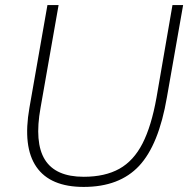

<svg xmlns="http://www.w3.org/2000/svg" viewBox="-20 -730 746 757"><path d="M660 -710H702L638 -346Q606 -159 528.5 -76Q451 7 310 7Q178 7 123.5 -72Q69 -151 96 -305L167 -710H211L140 -306Q115 -168 157 -100.5Q199 -33 310 -33Q394 -33 450.5 -64.5Q507 -96 542 -164.5Q577 -233 597 -345Z"/></svg>

Font: Livvic ExtraLight
Style: Italic
Weight: 275
Italic angle: -10°
Designer: Jacques Le Bailly, Baron von Fonthausen
Version: Version 1.001; ttfautohint (v1.8.2)